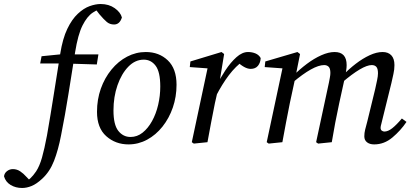

<svg xmlns="http://www.w3.org/2000/svg" viewBox="-159 -708 2044 956"><path d="M342 -688Q383 -688 412 -667.5Q441 -647 448 -621Q437 -586 409 -586Q388 -586 373 -598.5Q358 -611 336 -637L310 -671L362 -670Q332 -664 303.5 -645.5Q275 -627 252 -581.5Q229 -536 215 -448Q199 -348 182 -241Q165 -134 145 -34Q131 39 110 93Q89 147 51 182Q23 208 -1.5 218Q-26 228 -49 228Q-81 228 -106 213Q-131 198 -139 170Q-137 154 -124 144Q-111 134 -95 134Q-75 134 -58.5 145Q-42 156 -27 173L-4 197L-35 200Q-21 192 -7.5 179.5Q6 167 21 145Q38 119 50 77Q62 35 75 -34Q93 -137 108.5 -236Q124 -335 141 -441Q153 -516 176 -564Q199 -612 228.5 -639.5Q258 -667 287.5 -677.5Q317 -688 342 -688ZM41 -392 48 -428 168 -440V-437H331L323 -387L160 -392Z M481 11Q416 11 370 -30Q324 -71 324 -151Q324 -213 343 -266.5Q362 -320 396 -361.5Q430 -403 474 -426Q518 -449 567 -449Q633 -449 676.5 -407.5Q720 -366 720 -286Q720 -226 701.5 -172.5Q683 -119 650 -77.5Q617 -36 573.5 -12.5Q530 11 481 11ZM491 -26Q524 -26 551 -47.5Q578 -69 598 -105Q618 -141 628.5 -186Q639 -231 639 -277Q639 -350 616 -380.5Q593 -411 557 -411Q514 -411 480 -376Q446 -341 426 -283.5Q406 -226 406 -158Q406 -87 430 -56.5Q454 -26 491 -26Z M917 -231 916 -276Q937 -318 963 -357.5Q989 -397 1018 -423Q1047 -449 1076 -449Q1096 -449 1113 -442Q1130 -435 1139 -419Q1138 -396 1125.5 -380.5Q1113 -365 1089 -365Q1074 -365 1056 -375Q1038 -385 1022 -401L1011 -412L1057 -409Q1014 -378 980.5 -333.5Q947 -289 917 -231ZM796 0 877 -380 897 -366 786 -374 789 -402 944 -449 957 -439 934 -299 931 -282 911 -194Q901 -145 892 -97Q883 -49 874 0L806 7Z M1704 11Q1682 11 1668.5 0.5Q1655 -10 1655 -29Q1655 -46 1659 -62Q1663 -78 1670 -104L1709 -264Q1714 -287 1718.5 -308Q1723 -329 1723 -343Q1723 -366 1715 -375Q1707 -384 1692 -384Q1646 -384 1543 -296L1547 -332Q1578 -364 1612.5 -390.5Q1647 -417 1681.5 -433Q1716 -449 1746 -449Q1774 -449 1789.5 -432.5Q1805 -416 1805 -384Q1805 -362 1800 -340Q1795 -318 1790 -295L1748 -125Q1744 -106 1740 -92.5Q1736 -79 1736 -72Q1736 -62 1742 -57.5Q1748 -53 1755 -53Q1773 -53 1794 -69.5Q1815 -86 1842 -118L1865 -101Q1836 -58 1795 -23.5Q1754 11 1704 11ZM1247 0 1179 7 1169 0 1250 -380 1270 -366 1159 -374 1162 -402 1322 -449 1335 -439 1312 -324 1284 -194Q1274 -145 1265 -97Q1256 -49 1247 0ZM1493 0 1425 7 1415 0 1479 -298Q1481 -309 1483.5 -322Q1486 -335 1486 -345Q1486 -367 1477.5 -375.5Q1469 -384 1455 -384Q1401 -384 1297 -296L1301 -331Q1333 -363 1369 -390Q1405 -417 1441 -433Q1477 -449 1507 -449Q1567 -449 1567 -384Q1567 -371 1564.5 -355.5Q1562 -340 1559 -326L1530 -194Q1509 -97 1493 0Z"/></svg>

Font: Lisu Bosa
Style: Italic
Weight: 400
Italic angle: -19°
Designer: David Morse, Annie Olsen, Victor Gaultney, Frank Grießhammer (Latin)
Foundry: SIL International
Version: Version 2.000